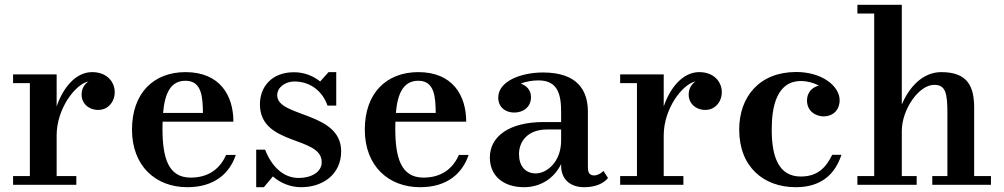

<svg xmlns="http://www.w3.org/2000/svg" viewBox="-20 -770 4182 800"><path d="M34.5 -36.5V0H298V-36.5H216V-206C216 -315.5 292 -418.5 349 -431C331.5 -419.5 320 -400.5 320 -375.5C320 -339.5 349 -312 389.5 -312C430 -312 458 -345.5 458 -386C458 -427.5 427 -469.5 364 -469.5C295.5 -469.5 243 -405 216 -326.5V-460H34.5V-423.5H104.5V-36.5Z M962.5 -124.5H922C897 -67 849 -30 774.5 -30C680.5 -30 657 -113 657 -235C657 -244.5 657 -254 657.5 -263H952.5C952.5 -372 896.5 -469.5 753 -469.5C620.5 -469.5 530 -382.5 530 -230C530 -77.5 629.5 10 760.5 10C873 10 936.5 -47 962.5 -124.5ZM753 -433.5C822 -433.5 824.5 -363.5 825.5 -299.5H659.5C666.5 -379.5 690 -433.5 753 -433.5Z M1079.5 10 1117 -35C1149 -7 1190 10 1235 10C1324.5 10 1401.5 -43 1401.5 -139.5C1401.5 -306 1135 -280.5 1135 -373C1135 -407.5 1170.5 -430.5 1206 -430.5C1280 -430.5 1327 -382.5 1344.5 -330H1381V-469.5H1349L1314 -430.5C1285.5 -453.5 1248 -469 1205 -469C1111 -469 1063 -407 1063 -335.5C1063 -161 1320.5 -204.5 1320.5 -94.5C1320.5 -52.5 1276.5 -28.5 1224.5 -28.5C1160.5 -28.5 1112 -76 1084.5 -146.5H1047.5V10Z M1932.5 -124.5H1892C1867 -67 1819 -30 1744.5 -30C1650.5 -30 1627 -113 1627 -235C1627 -244.5 1627 -254 1627.5 -263H1922.5C1922.5 -372 1866.5 -469.5 1723 -469.5C1590.5 -469.5 1500 -382.5 1500 -230C1500 -77.5 1599.5 10 1730.5 10C1843 10 1906.5 -47 1932.5 -124.5ZM1723 -433.5C1792 -433.5 1794.5 -363.5 1795.5 -299.5H1629.5C1636.5 -379.5 1660 -433.5 1723 -433.5Z M2245 -261.5C2103 -261.5 2021 -202.5 2021 -113.5C2021 -37.5 2077 10 2163.5 10C2232.5 10 2289 -27 2318 -86.5V-80C2318 -21 2358 10 2414 10C2462 10 2495.5 -6 2513.5 -28.5L2494 -58C2486 -47.5 2467.5 -39 2456 -39C2433 -39 2429.5 -55 2429.5 -76V-304.5C2429.5 -392 2387.5 -468 2242.5 -468C2151.5 -468 2056 -432 2056 -363.5C2056 -324 2085 -301 2123 -301C2158 -301 2192.5 -322 2192.5 -365.5C2192.5 -394.5 2174 -413.5 2150 -421.5C2173.5 -431.5 2202 -435 2224 -435C2304 -435 2318 -376.5 2318 -304.5V-261.5ZM2212.5 -47.5C2167.5 -47.5 2142.5 -79.5 2142.5 -128C2142.5 -180 2178 -230.5 2260 -230.5H2318V-184.5C2318 -95.5 2258.5 -47.5 2212.5 -47.5Z M2564 -36.5V0H2827.5V-36.5H2745.5V-206C2745.5 -315.5 2821.5 -418.5 2878.5 -431C2861 -419.5 2849.5 -400.5 2849.5 -375.5C2849.5 -339.5 2878.5 -312 2919 -312C2959.5 -312 2987.5 -345.5 2987.5 -386C2987.5 -427.5 2956.5 -469.5 2893.5 -469.5C2825 -469.5 2772.5 -405 2745.5 -326.5V-460H2564V-423.5H2634V-36.5Z M3486 -125H3447.5C3422.5 -74 3389 -34.5 3316.5 -34.5C3225 -34.5 3195.5 -115.5 3195.5 -230C3195.5 -324 3215.5 -432.5 3318 -432.5C3342 -432.5 3369 -425.5 3392 -413.5C3364 -406.5 3342.5 -385 3342.5 -351.5C3342.5 -305 3381 -285 3412 -285C3449 -285 3478.5 -310 3478.5 -352.5C3478.5 -410 3407 -470 3297.5 -470C3144 -470 3060 -366.5 3060 -230C3060 -74 3162.5 10 3296 10C3403 10 3460 -45.5 3486 -125Z M3552.5 -36.5V0H3799.5V-36.5H3737.5V-224.5C3737.5 -313 3808 -416.5 3872.5 -416.5C3919.5 -416.5 3927.5 -383 3927.5 -299V-36.5H3864.5V0H4109V-36.5H4039V-319.5C4039 -406.5 4015 -469.5 3902 -469.5C3823 -469.5 3767 -404.5 3737.5 -334.5V-750H3552.5V-713.5H3622.5V-36.5Z"/></svg>

Font: Bodoni* 06pt Medium
Style: Regular
Weight: 500
Version: Version 2.3